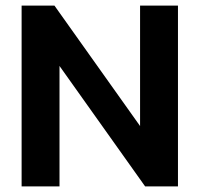

<svg xmlns="http://www.w3.org/2000/svg" viewBox="-20 -664 711 684"><path d="M57 0H192V-429L497 0H614V-644H479V-215L174 -644H57Z"/></svg>

Font: Kanit Medium
Style: Regular
Weight: 500
Designer: Katatrad Team
Foundry: CadsonDemak
Version: Version 1.000;PS 001.000;hotconv 1.0.88;makeotf.lib2.5.64775